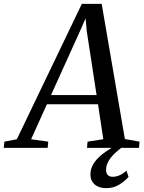

<svg xmlns="http://www.w3.org/2000/svg" viewBox="-86 -768 750 997"><path d="M-66.5 0 -63 -32.5 1.5 -45 339 -748H442L562.5 -46L638.5 -32.5L636 0H366L368.5 -32.5L450.5 -45L423 -226.5H157.5L75.5 -45L164.5 -32.5L161.5 0ZM179 -274.5H415.5L364.5 -606.5L358.5 -673L332.5 -613.5ZM464 209Q426 208.5 404.8 189.2Q383.5 170 383.5 139Q383.5 112.5 395.2 90.2Q407 68 426 49.8Q445 31.5 468 16.2Q491 1 513.5 -12L537.5 -24L556.5 -10Q530 9 509.2 29Q488.5 49 476.8 70Q465 91 465 113Q464.5 132 473.8 141Q483 150 499.5 150Q517.5 150 535.2 142Q553 134 570.5 118L581.5 150.5Q563.5 172 533 190.8Q502.5 209.5 464 209Z"/></svg>

Font: Merriweather 60pt
Style: Italic
Weight: 400
Italic angle: -7.8°
Version: Version 2.101